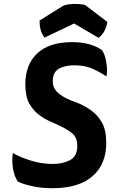

<svg xmlns="http://www.w3.org/2000/svg" viewBox="-20 -953 590 996"><path d="M532.2 -556.6Q535.2 -572.3 535.2 -589.8Q535.2 -608.4 531.2 -629.9Q525.4 -670.9 507.8 -694.3Q477.5 -713.9 439.5 -724.6Q401.4 -734.4 353.5 -734.4Q235.4 -734.4 172.9 -675.8Q111.3 -618.2 111.3 -514.6Q111.3 -452.1 132.8 -414.1Q154.3 -377 187.5 -353.5Q208 -337.9 231.4 -327.1Q254.9 -316.4 277.3 -306.6Q318.4 -288.1 349.6 -265.6Q380.9 -243.2 380.9 -197.3Q380.9 -141.6 342.8 -122.1Q304.7 -102.5 253.9 -102.5Q195.3 -102.5 139.6 -120.1Q83 -137.7 46.9 -159.2Q43.9 -142.6 43.9 -123Q43.9 -102.5 46.9 -80.1Q54.7 -36.1 73.2 -10.7Q106.4 4.9 152.3 13.7Q197.3 23.4 251 23.4Q388.7 23.4 460 -39.1Q531.2 -100.6 531.2 -211.9Q531.2 -278.3 508.8 -317.4Q486.3 -356.4 453.1 -379.9Q413.1 -409.2 367.2 -424.8Q321.3 -440.4 290 -463.9Q273.4 -475.6 263.7 -492.2Q253.9 -508.8 253.9 -532.2Q253.9 -578.1 285.2 -596.7Q317.4 -614.3 365.2 -614.3Q419.9 -614.3 459 -596.7Q497.1 -580.1 532.2 -556.6ZM421.9 -926.8Q414.1 -929.7 400.4 -930.7Q386.7 -932.6 368.2 -932.6Q346.7 -932.6 331.1 -929.7Q315.4 -926.8 305.7 -921.9Q265.6 -897.5 185.5 -846.7Q185.5 -841.8 185.5 -836.9Q185.5 -815.4 191.4 -795.9Q199.2 -772.5 210.9 -757.8Q261.7 -782.2 364.3 -831.1Q395.5 -812.5 491.2 -756.8Q507.8 -768.6 520.5 -790Q532.2 -811.5 537.1 -838.9Q499 -868.2 421.9 -926.8Z"/></svg>

Font: cl
Style: Bold Italic
Weight: 400
Designer: Mitja Miklavcic
Version: Version 7.504; 2011; Build 1022